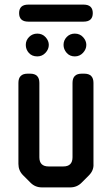

<svg xmlns="http://www.w3.org/2000/svg" viewBox="-20 -805 486 834"><path d="M113 -11Q133 9 162 9H285Q314 9 334 -11L366 -43Q388 -65 386 -93V-445Q386 -485 346 -485H335Q295 -485 295 -445V-122Q295 -82 255 -82H191Q151 -82 151 -122V-445Q151 -485 111 -485H100Q60 -485 60 -445V-93Q60 -64 80 -44ZM142 -560Q163 -560 177.5 -575.5Q192 -591 192 -610Q192 -628 178 -643.5Q164 -659 142 -659Q121 -659 106.5 -644.5Q92 -630 92 -610Q92 -590 105.5 -575Q119 -560 142 -560ZM305 -560Q326 -560 340.5 -575.5Q355 -591 355 -610Q355 -628 341 -643.5Q327 -659 305 -659Q284 -659 270 -644.5Q256 -630 256 -610Q256 -591 269.5 -575.5Q283 -560 305 -560ZM63 -748Q63 -711 103 -711H343Q383 -711 383 -748Q383 -785 343 -785H103Q63 -785 63 -748Z"/></svg>

Font: WDXL Lubrifont TC
Style: Regular
Weight: 400
Designer: [WDXL Lubrifont] Copyright 2020-2022 (c) NightFurySL2001, Skr-ZERO; [ZCOOL QingKe HuangYou] Copyright 2018-2022 (c) The 
Version: Version 2.001;hotconv 1.1.1;makeotfexe 2.6.0